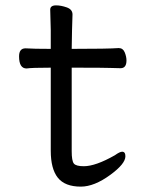

<svg xmlns="http://www.w3.org/2000/svg" viewBox="-20 -671 540 715"><path d="M281 24Q222 24 195.5 -9Q169 -42 169 -110V-419Q97 -419 79 -416Q51 -416 51 -461Q51 -491 75 -491Q105 -489 169 -489V-559Q167 -615 167 -635Q167 -651 189 -651Q207 -651 228.5 -643.5Q250 -636 250 -617Q248 -563 247 -489Q383 -489 422 -492Q438 -492 444.5 -476Q451 -460 451 -446Q451 -417 429 -417Q409 -417 390 -418Q371 -419 247 -419V-108Q247 -72 255 -62Q263 -52 292 -52Q336 -52 408 -93Q426 -106 435 -106Q447 -106 447 -89Q447 -61 391 -20Q331 24 281 24Z"/></svg>

Font: \eiw{I[½ {O¿rH
Style: Bold
Weight: 700
Designer: LXGW / Fontworks Inc.
Foundry: LXGW / Fontworks Inc.
Version: Version 1.320;February 9, 2024